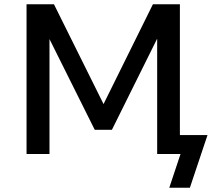

<svg xmlns="http://www.w3.org/2000/svg" viewBox="-20 -725 997 904"><path d="M777 159 830 0H720V-542L719 -541L507 -114H426L213 -541V-542V0H105V-705H234L469 -232H466L700 -705H827V-89H957L874 159Z"/></svg>

Font: Nunito Sans 7pt SemiBold
Style: Regular
Weight: 600
Designer: Vernon Adams
Foundry: Vernon Adams
Version: Version 3.101;gftools[0.9.27]